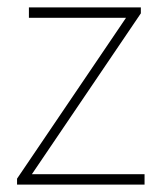

<svg xmlns="http://www.w3.org/2000/svg" viewBox="-20 -498 436 518"><path d="M26 0V-16L320 -450H58V-478H360V-462L66 -28H370V0Z"/></svg>

Font: Source Sans 3 Variable
Style: Regular
Weight: 200
Designer: Paul D. Hunt
Foundry: Adobe Systems Incorporated
Version: Version 3.026